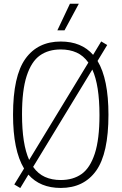

<svg xmlns="http://www.w3.org/2000/svg" viewBox="-20 -964 630 994"><path d="M541.5 -370Q541.5 -169.5 477.8 -80.2Q414 9 294.5 9Q187.5 9 127 -60L85 9.5L54 -9L104.5 -91.5Q47.5 -186 47.5 -370Q47.5 -570.5 111.5 -659.8Q175.5 -749 294.5 -749Q402 -749 462 -680L504 -749.5L535 -731L485 -648.5Q541.5 -555 541.5 -370ZM131 -136 437.5 -640Q412 -676 376.2 -692Q340.5 -708 294.5 -708Q230.5 -708 186.5 -676.8Q142.5 -645.5 118.2 -571.2Q94 -497 94 -372Q94 -217 131 -136ZM495 -368Q495 -523 458 -604L151.5 -100Q177 -64 212.8 -48Q248.5 -32 294.5 -32Q358.5 -32 402.5 -63.2Q446.5 -94.5 470.8 -168.8Q495 -243 495 -368ZM277 -807 342 -944.5H388L314 -807Z"/></svg>

Font: Encode Sans Condensed ExLight
Style: Regular
Weight: 275
Width: 3
Designer: Multiple Designers
Foundry: Impallari Type
Version: Version 2.000